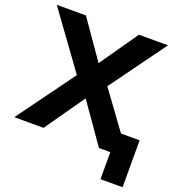

<svg xmlns="http://www.w3.org/2000/svg" viewBox="-163 -831 1048 1127"><g transform="rotate(20 361.5 -268.0)"><path d="M590 169V0H534V-124H728V169ZM-10 0 276 -392V-323L-1 -705H181L367 -438H326L512 -705H694L416 -323V-392L702 0H519L325 -277H367L173 0Z"/></g></svg>

Font: Nunito Sans 11pt ExtraBold
Style: Regular
Weight: 800
Version: Version 3.101;gftools[0.9.27]